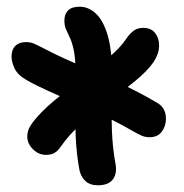

<svg xmlns="http://www.w3.org/2000/svg" viewBox="-20 -783 549 572"><path d="M117 -321.6Q95.2 -321.6 78.2 -338.4Q61.2 -355.2 61.2 -376.6Q61.2 -384.2 64 -394.2Q66.8 -404.2 78.8 -420.2Q102.6 -450.8 141.6 -483.3Q180.6 -515.8 223.1 -547.7Q265.6 -579.6 301.8 -609.9Q338 -640.2 355.4 -666.4Q366.2 -682.6 377.9 -691.3Q389.6 -700 406.2 -700Q430.4 -700 442.2 -684.5Q454 -669 454 -648.4Q454 -633.8 449.5 -621.8Q445 -609.8 437 -597.4Q417.2 -569.6 381.3 -540.5Q345.4 -511.4 304 -480.5Q262.6 -449.6 224.1 -415.9Q185.6 -382.2 160.8 -345.8Q151.8 -332.6 141.6 -327.1Q131.4 -321.6 117 -321.6ZM272 -231Q248.2 -231 234.8 -243.4Q221.4 -255.8 216.8 -275.8Q208 -322 205.6 -374.9Q203.2 -427.8 204.1 -478.4Q205 -529 205 -566.6Q205 -607.4 200.1 -631.7Q195.2 -656 188.4 -670.2Q181.6 -684.4 176.7 -695.6Q171.8 -706.8 171.8 -721.6Q171.8 -740.8 182.8 -751.9Q193.8 -763 217.2 -763Q244.2 -763 266.2 -742Q288.2 -721 300.9 -677.4Q313.6 -633.8 313.6 -567.2Q313.6 -532 312.6 -485.5Q311.6 -439 313.6 -390Q315.6 -341 323.8 -297Q329.6 -266.2 316.3 -248.6Q303 -231 272 -231ZM426 -374.2Q413.4 -374.2 402.8 -378.5Q392.2 -382.8 365.8 -398Q331.2 -418 289.2 -437.5Q247.2 -457 204.4 -476.1Q161.6 -495.2 123.2 -512.4Q84.8 -529.6 58 -545.2Q31.6 -560.6 23 -580Q14.4 -599.4 14.4 -614.4Q14.4 -635.6 26 -646.6Q37.6 -657.6 56.6 -657.6Q70.8 -657.6 81.1 -653.1Q91.4 -648.6 111.8 -638.2Q148.4 -618.6 204.1 -594.4Q259.8 -570.2 323.5 -541.4Q387.2 -512.6 446 -478Q474.4 -463 474.4 -429.2Q474.4 -407.2 462 -390.7Q449.6 -374.2 426 -374.2Z"/></svg>

Font: Shantell Sans Light
Style: Regular
Weight: 300
Designer: Stephen Nixon, Anya Danilova, Shantell Martin
Foundry: Arrow Type
Version: Version 1.011;[c5ecc13dd]